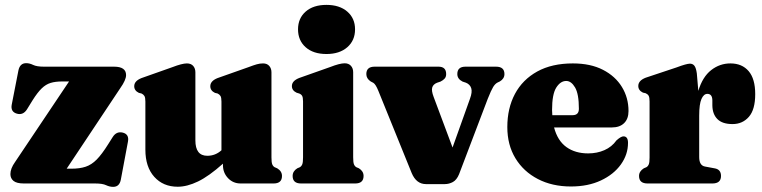

<svg xmlns="http://www.w3.org/2000/svg" viewBox="-20 -732 3040 766"><path d="M460 -380.5 246 -59H265Q298 -59 321.5 -66.8Q345 -74.5 365.8 -95.5Q386.5 -116.5 411.5 -156.5L429.5 -185Q444.5 -209 469.5 -203Q496 -196.5 490.5 -167L462 -15Q456.5 13.5 431.5 13.5Q417.5 13.5 403.2 6.8Q389 0 360 0H75.5Q46.5 0 34 -10.2Q21.5 -20.5 21.5 -37.5Q21.5 -59.5 40 -85.5L255.5 -407H228Q201 -407 182 -401.2Q163 -395.5 146.2 -379.2Q129.5 -363 110 -332L87.5 -295.5Q72 -271.5 47.5 -278.5Q21 -286 27 -315.5L53.5 -451Q59.5 -480 84.5 -480Q98 -480 112.2 -473Q126.5 -466 155.5 -466H435Q483 -466 483 -432.5Q483 -413 460 -380.5Z M560 -135V-327Q560 -343 556 -349.2Q552 -355.5 544.5 -359L534 -361.5Q515.5 -370.5 515.5 -388Q515.5 -409 544.5 -420.5L667.5 -464Q706.5 -479 725.5 -479Q742 -479 750.8 -469Q759.5 -459 759.5 -443.5V-172Q759.5 -110.5 807 -110.5Q839.5 -110.5 863.5 -132.5V-327Q863.5 -343 859.5 -349.2Q855.5 -355.5 848 -359L837.5 -361.5Q819 -370.5 819 -388Q819 -409 848 -420.5L971 -464Q992 -472 1004.5 -475.5Q1017 -479 1029.5 -479Q1045.5 -479 1054.2 -469Q1063 -459 1063 -443.5V-104.5Q1063 -84.5 1066 -76.8Q1069 -69 1075.5 -65L1086 -60.5Q1105 -49 1105 -30Q1105 0 1071.5 0H940Q910 0 889.8 -21.2Q869.5 -42.5 869.5 -73V-79Q813.5 -29 770 -8Q726.5 13 689 13Q631 13 595.5 -26.5Q560 -66 560 -135Z M1282.5 -516.5Q1230 -516.5 1199.5 -543.5Q1169 -570.5 1169 -615Q1169 -659 1199.5 -685.8Q1230 -712.5 1282.5 -712.5Q1334.5 -712.5 1365.5 -685.8Q1396.5 -659 1396.5 -615Q1396.5 -570.5 1365.5 -543.5Q1334.5 -516.5 1282.5 -516.5ZM1389 -444V-104.5Q1389 -84.5 1392 -76.8Q1395 -69 1401.5 -65L1412 -60.5Q1430.5 -49 1430.5 -30Q1430.5 0 1397 0H1181Q1147.5 0 1147.5 -30Q1147.5 -49 1166 -60.5L1176.5 -65Q1183 -69 1186 -76.8Q1189 -84.5 1189 -104.5V-327.5Q1189 -343.5 1185.2 -349.8Q1181.5 -356 1173.5 -359L1163.5 -362Q1144.5 -371 1144.5 -388.5Q1144.5 -409.5 1174 -421L1297 -464.5Q1335.5 -479.5 1355 -479.5Q1371 -479.5 1380 -469.5Q1389 -459.5 1389 -444Z M1754.5 2.5H1679.5Q1641 2.5 1622.5 -41.5L1489.5 -369.5Q1479 -395.5 1469.5 -401.5L1459 -407Q1441.5 -418.5 1441.5 -436.5Q1441.5 -466 1474.5 -466H1729.5Q1760 -466 1760 -436.5Q1760 -425.5 1754.2 -418.8Q1748.5 -412 1737.5 -406.5L1724 -402Q1708.5 -396 1704.5 -383.2Q1700.5 -370.5 1710 -345.5L1785.5 -143.5L1855 -338Q1865 -365 1860 -380.2Q1855 -395.5 1839 -402L1825.5 -406.5Q1804.5 -417 1804.5 -436.5Q1804.5 -466 1837 -466H1959Q1992.5 -466 1992.5 -436.5Q1992.5 -418 1974 -407L1965.5 -403Q1955.5 -398 1947.5 -385Q1939.5 -372 1926 -338L1811.5 -37Q1802 -14 1786.8 -5.8Q1771.5 2.5 1754.5 2.5Z M2487.5 -289Q2487.5 -258 2470 -240.8Q2452.5 -223.5 2420.5 -223.5H2190.5Q2204.5 -170.5 2239.8 -145.2Q2275 -120 2326.5 -120Q2362 -120 2391.5 -133Q2421 -146 2439.5 -172Q2458 -188.5 2468 -188Q2485.5 -187.5 2485.5 -162Q2485.5 -115.5 2457 -75.8Q2428.5 -36 2377.2 -12Q2326 12 2258 12Q2183 12 2125.8 -17.8Q2068.5 -47.5 2036.2 -100.8Q2004 -154 2004 -225Q2004 -300.5 2034.5 -357.5Q2065 -414.5 2123.5 -446.8Q2182 -479 2265.5 -479Q2336 -479 2385.5 -453.5Q2435 -428 2461.2 -385Q2487.5 -342 2487.5 -289ZM2182.5 -293Q2182.5 -282 2183.5 -272.5H2264.5Q2289.5 -272.5 2289.5 -298Q2289.5 -357.5 2274.2 -383.2Q2259 -409 2239 -409Q2216 -409 2199.2 -382.5Q2182.5 -356 2182.5 -293Z M2760 -439.5 2766 -369.5Q2783 -425.5 2817.2 -452.2Q2851.5 -479 2894 -479Q2940.5 -479 2966.8 -448.2Q2993 -417.5 2993 -356.5Q2993 -295 2967.8 -266Q2942.5 -237 2902.5 -237Q2862 -237 2842.2 -256.8Q2822.5 -276.5 2822 -311.5V-332Q2821.5 -357.5 2802 -357.5Q2787.5 -357.5 2778.5 -337Q2769.5 -316.5 2769.5 -271V-105.5Q2769.5 -71.5 2793 -67.5L2830.5 -60.5Q2856.5 -56.5 2856.5 -30Q2856.5 0 2822 0H2563.5Q2529.5 0 2529.5 -30Q2529.5 -48.5 2548.5 -60.5L2559 -65Q2565.5 -69 2568.5 -76.8Q2571.5 -84.5 2571.5 -103.5V-327.5Q2571.5 -343.5 2567.8 -350Q2564 -356.5 2556 -360L2545 -362.5Q2526.5 -371.5 2526.5 -389Q2526.5 -410.5 2556 -422L2679 -463Q2719 -478 2732.5 -478Q2744 -478 2750.5 -469.5Q2757 -461 2760 -439.5Z"/></svg>

Font: Fraunces 72pt S050 Black
Style: Regular
Weight: 900
Version: Version 1.000; ttfautohint (v1.8.3)